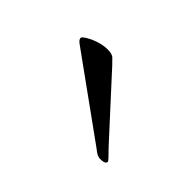

<svg xmlns="http://www.w3.org/2000/svg" viewBox="-43 -756 363 363"><g transform="rotate(45 138.0 -574.5)"><path d="M40 -631.8Q40 -636.2 58.1 -645Q76.2 -652.8 91.8 -652.8Q102.5 -652.8 107.9 -648.9Q121.6 -635.3 127.9 -627.9L223.1 -523.9Q242.2 -504.9 242.2 -502.9Q242.2 -496.1 228 -496.1Q220.2 -496.1 210 -504.9L48.8 -621.1Q40 -627 40 -631.8Z"/></g></svg>

Font: Unna Light
Style: Regular
Weight: 300
Designer: Jorge de Buen Unna
Foundry: Omnibus-Type
Version: Version 2.007;PS 002.007;hotconv 1.0.88;makeotf.lib2.5.64775